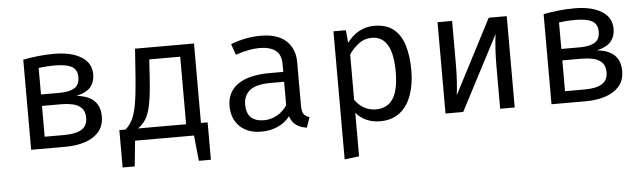

<svg xmlns="http://www.w3.org/2000/svg" viewBox="-48 -732 3788 1131"><g transform="rotate(-5 1846.0 -166.5)"><path d="M297.9 -551.3Q398.5 -551.3 457.9 -514.9Q517.4 -478.5 517.4 -410.8Q517.4 -368.7 494.4 -338.5Q471.3 -308.2 408.7 -292.8Q546.2 -279 546.2 -159.5Q546.2 -103.1 514.9 -67.9Q483.6 -32.8 432.1 -16.4Q380.5 0 318.5 0H114.4V-532.8Q156.4 -541 202.6 -546.2Q248.7 -551.3 297.9 -551.3ZM299 -482.6Q268.2 -482.6 246.7 -481Q225.1 -479.5 200.5 -476.4V-319.5H311.8Q365.1 -319.5 396.9 -337.2Q428.7 -354.9 428.7 -402.6Q428.7 -446.7 396.4 -464.6Q364.1 -482.6 299 -482.6ZM200.5 -69.7H316.4Q385.1 -69.7 419.5 -91.3Q453.8 -112.8 453.8 -159Q453.8 -198.5 433.3 -218.5Q412.8 -238.5 381.5 -245.1Q350.3 -251.8 317.4 -251.8H200.5Z M642.1 -70.3H678.5Q703.1 -91.3 719.2 -122.8Q735.4 -154.4 745.9 -211.3Q756.4 -268.2 763.6 -365.6L775.9 -540H1124.6V-70.3H1164.1V150.8H1092.8L1077.4 0H728.7L713.8 150.8H642.1ZM1036.9 -469.7H853.8L847.7 -371.8Q843.1 -296.9 836.2 -246.7Q829.2 -196.4 818.7 -163.3Q808.2 -130.3 792.1 -108.7Q775.9 -87.2 752.3 -70.3H1036.9Z M1720.5 -117.9Q1720.5 -85.1 1731.3 -70.3Q1742.1 -55.4 1764.6 -48.7L1743.6 11.8Q1708.7 7.2 1682.6 -10.5Q1656.4 -28.2 1644.6 -64.1Q1615.4 -26.7 1571.5 -7.4Q1527.7 11.8 1475.4 11.8Q1394.4 11.8 1347.7 -33.8Q1301 -79.5 1301 -154.9Q1301 -238.5 1366.2 -283.1Q1431.3 -327.7 1554.4 -327.7H1633.8V-372.8Q1633.8 -431.3 1599.7 -455.6Q1565.6 -480 1505.1 -480Q1478.5 -480 1442.6 -473.6Q1406.7 -467.2 1364.6 -452.3L1342.1 -517.4Q1391.3 -535.9 1435.1 -543.6Q1479 -551.3 1518.5 -551.3Q1619 -551.3 1669.7 -504.1Q1720.5 -456.9 1720.5 -376.9ZM1497.4 -53.8Q1537.4 -53.8 1573.6 -74.1Q1609.7 -94.4 1633.8 -130.3V-269.2H1555.9Q1466.7 -269.2 1430 -238.5Q1393.3 -207.7 1393.3 -155.9Q1393.3 -53.8 1497.4 -53.8Z M2190.8 -551.3Q2262.6 -551.3 2305.4 -516.4Q2348.2 -481.5 2367.2 -418.2Q2386.2 -354.9 2386.2 -270.3Q2386.2 -188.7 2363.3 -124.9Q2340.5 -61 2294.4 -24.6Q2248.2 11.8 2177.9 11.8Q2089.2 11.8 2035.4 -50.8V206.7L1949.2 217.4V-540H2022.6L2029.7 -464.6Q2059.5 -506.2 2100.5 -528.7Q2141.5 -551.3 2190.8 -551.3ZM2170.3 -482.1Q2125.6 -482.1 2091.3 -455.1Q2056.9 -428.2 2035.4 -395.4V-127.7Q2056.4 -96.4 2088.5 -78.2Q2120.5 -60 2159 -60Q2226.2 -60 2260 -111.3Q2293.8 -162.6 2293.8 -270.8Q2293.8 -482.1 2170.3 -482.1Z M2973.8 -540V0H2887.7V-252.8Q2887.7 -305.6 2890.8 -354.6Q2893.8 -403.6 2899 -440.5L2669.2 0H2564.6V-540H2650.8V-287.7Q2650.8 -235.4 2647.7 -184.4Q2644.6 -133.3 2640 -101.5L2867.2 -540Z M3374.9 -551.3Q3475.4 -551.3 3534.9 -514.9Q3594.4 -478.5 3594.4 -410.8Q3594.4 -368.7 3571.3 -338.5Q3548.2 -308.2 3485.6 -292.8Q3623.1 -279 3623.1 -159.5Q3623.1 -103.1 3591.8 -67.9Q3560.5 -32.8 3509 -16.4Q3457.4 0 3395.4 0H3191.3V-532.8Q3233.3 -541 3279.5 -546.2Q3325.6 -551.3 3374.9 -551.3ZM3375.9 -482.6Q3345.1 -482.6 3323.6 -481Q3302.1 -479.5 3277.4 -476.4V-319.5H3388.7Q3442.1 -319.5 3473.8 -337.2Q3505.6 -354.9 3505.6 -402.6Q3505.6 -446.7 3473.3 -464.6Q3441 -482.6 3375.9 -482.6ZM3277.4 -69.7H3393.3Q3462.1 -69.7 3496.4 -91.3Q3530.8 -112.8 3530.8 -159Q3530.8 -198.5 3510.3 -218.5Q3489.7 -238.5 3458.5 -245.1Q3427.2 -251.8 3394.4 -251.8H3277.4Z"/></g></svg>

Font: FiraCode Nerd Font Mono
Style: Regular
Weight: 400
Monospace: yes
Designer: Carrois Corporate, Edenspiekermann AG, Nikita Prokopov
Foundry: Carrois Corporate, Edenspiekermann AG, Nikita Prokopov
Version: Version 6.002;Nerd Fonts 3.4.0